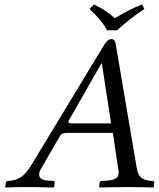

<svg xmlns="http://www.w3.org/2000/svg" viewBox="-20 -832 707 854"><path d="M161 -79 245 -224C252 -237 259 -241 282 -241H482L507 -72C508 -69 508 -66 508 -63C508 -41 492 -32 459 -29L431 -27C427 -27 424 -24 423 -19L421 0L422 2C458 1 512 0 549 0C588 0 627 1 662 2L664 0L666 -19C667 -24 663 -27 658 -27L648 -28C610 -32 594 -47 588 -86L496 -628C493 -647 490 -658 476 -658C462 -658 453 -649 437 -622L122 -102C85 -40 57 -30 15 -27C10 -27 7 -24 6 -19L3 0L4 2C40 1 56 0 93 0C132 0 183 1 218 2L221 0L223 -19C224 -24 221 -27 217 -27L190 -29C165 -31 154 -41 154 -56C154 -63 156 -71 161 -79ZM307 -283C291 -283 284 -285 284 -290C284 -292 285 -294 286 -296L431 -550H433L474 -283ZM457 -697H500C538 -731 578 -763 622 -792L612 -812C570 -796 533 -777 491 -751C463 -776 434 -795 398 -812L378 -792C408 -764 436 -734 457 -697Z"/></svg>

Font: Libertinus Serif
Style: Italic
Weight: 400
Italic angle: -12°
Designer: Philipp H. Poll, Khaled Hosny
Foundry: Caleb Maclennan
Version: Version 7.050;RELEASE